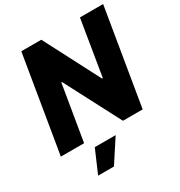

<svg xmlns="http://www.w3.org/2000/svg" viewBox="-216 -877 1182 1258"><g transform="rotate(-30 374.5 -248.5)"><path d="M749.3 -727.3H573.9L505 -308.2H498.9L281.6 -727.3H130.3L9.6 0H185.4L255.3 -419.7H260.3L479.4 0H628.6ZM158.7 230.1H278.4L391 57.5H233Z"/></g></svg>

Font: TID UI Extra Bold
Style: Italic
Weight: 800
Italic angle: -9.39999°
Designer: The TID Project Authors
Foundry: Bakken & Bæck
Version: Version 1.001;hotconv 1.0.109;makeotfexe 2.5.65596